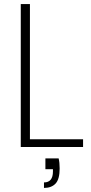

<svg xmlns="http://www.w3.org/2000/svg" viewBox="-20 -722 448 943"><path d="M127 -38H388V0H82V-702H127ZM268 56Q273 76 273 105Q273 158 253 179.5Q233 201 196 201V174Q240 174 240 120V109H203V56Z"/></svg>

Font: Fz Poppins ExtLt
Style: Regular
Weight: 200
Designer: Ninad Kale (Devanagari), Jonny Pinhorn (Latin)
Foundry: Indian Type Foundry
Version: Vit hóa bi Vntype.Com & FontZin.Com